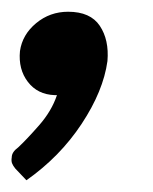

<svg xmlns="http://www.w3.org/2000/svg" viewBox="-23 -164 260 327"><path d="M22 143 3 123Q-1 118 -2.5 114Q-4 110 -3 104Q-3 95 8 87Q22 74 43.5 49.5Q65 25 74 -2Q73 -2 72 -2Q71 -2 70 -2Q41 -3 24.5 -24.5Q8 -46 11 -77Q15 -105 38.5 -124.5Q62 -144 93 -144Q131 -144 147 -120Q163 -96 160 -60Q153 -9 116 47Q79 103 22 143Z"/></svg>

Font: Aleo
Style: Bold Italic
Weight: 700
Italic angle: -7°
Version: Version 2.001;gftools[0.9.29]